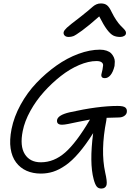

<svg xmlns="http://www.w3.org/2000/svg" viewBox="-20 -952 775 1113"><path d="M377.9 -737.8Q362.3 -737.8 354.5 -746.1Q346.7 -754.4 349.1 -766.1Q351.6 -776.4 367.9 -791.7Q384.3 -807.1 444.8 -853Q466.8 -869.6 488.5 -888.2Q510.3 -906.7 519 -914.3Q527.8 -921.9 539.3 -927Q550.8 -932.1 564.9 -932.1Q586.9 -932.1 600.3 -921.6Q613.8 -911.1 627.9 -880.9Q640.1 -856 653.8 -835.7Q667.5 -815.4 677.5 -805.2Q687.5 -794.9 696 -786.4Q704.6 -777.8 708 -771.2Q711.4 -764.6 710 -756.8Q708.5 -748.5 699 -743.2Q689.5 -737.8 676.8 -737.8Q653.3 -737.8 636.7 -746.1Q620.1 -754.4 600.3 -780.5Q580.6 -806.6 555.2 -856.9Q494.1 -802.7 455.8 -774.9Q417.5 -747.1 404.8 -742.4Q392.1 -737.8 377.9 -737.8ZM339.8 -229Q306.2 -229 311 -257.8Q317.9 -285.6 382.8 -300.8Q548.3 -337.9 662.1 -337.9Q696.8 -337.9 707.5 -327.9Q718.3 -317.9 714.8 -299.8Q712.4 -288.1 699.7 -279.5Q687 -271 667 -271Q642.1 -271 598.1 -269Q598.1 -264.6 596.2 -252.9Q562 -79.1 589.8 47.9Q601.6 99.1 598.1 117.2Q596.2 128.4 587.9 134.8Q579.6 141.1 567.9 141.1Q549.8 141.1 540.3 128.9Q530.8 116.7 522.9 86.9Q497.6 -7.3 520 -180.2Q477.1 -112.3 437 -65.7Q397 -19 359.4 6.8Q321.8 32.7 287.8 43.5Q253.9 54.2 216.8 54.2Q170.9 54.2 134.3 38.1Q97.7 22 73.2 -10.5Q48.8 -43 41.5 -91.3Q34.2 -139.6 46.9 -204.1Q61 -274.9 99.4 -345Q137.7 -415 191.4 -471.4Q245.1 -527.8 307.1 -571.8Q369.1 -615.7 435.1 -639.9Q501 -664.1 559.1 -664.1Q581.1 -664.1 598.1 -658.2Q615.2 -652.3 624.5 -642.6Q633.8 -632.8 639.6 -620.4Q645.5 -607.9 645.5 -595Q645.5 -582 644 -569.8Q635.7 -534.7 620.8 -516.8Q606 -499 587.9 -499Q574.2 -499 569.8 -506.3Q565.4 -513.7 568.6 -524.7Q571.8 -535.6 574.2 -548.6Q576.7 -561.5 577.6 -572.5Q578.6 -583.5 569.1 -590.8Q559.6 -598.1 539.1 -598.1Q493.2 -598.1 438.7 -575Q384.3 -551.8 332.3 -511Q280.3 -470.2 234.6 -419.4Q189 -368.7 156 -309.1Q123 -249.5 111.8 -192.9Q94.2 -105 124 -58.1Q153.8 -11.2 216.8 -11.2Q293 -11.2 357.7 -67.9Q422.4 -124.5 501 -257.8V-258.8Q469.7 -253.4 433.3 -245.6Q397 -237.8 374.8 -233.4Q352.5 -229 339.8 -229Z"/></svg>

Font: Shantell Sans Bouncy
Style: Italic
Weight: 300
Italic angle: -11.31°
Designer: Stephen Nixon, Anya Danilova, Shantell Martin
Foundry: Arrow Type
Version: Version 1.006;[9816181b4]